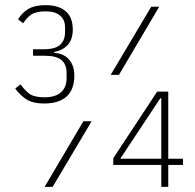

<svg xmlns="http://www.w3.org/2000/svg" viewBox="-20 -724 757 744"><path d="M148 -533Q194 -533 213 -550.5Q232 -568 232 -599V-619Q232 -647 213 -663.5Q194 -680 157 -680Q120 -680 102 -668Q84 -656 70 -634L50 -649Q64 -673 88.5 -688.5Q113 -704 157 -704Q206 -704 234 -681Q262 -658 262 -609Q262 -571 242 -549.5Q222 -528 190 -523V-519Q227 -517 247.5 -493.5Q268 -470 268 -431Q268 -377 238 -350Q208 -323 152 -323Q105 -323 80 -340.5Q55 -358 39 -381L60 -397Q75 -375 93.5 -361Q112 -347 152 -347Q195 -347 216.5 -366.5Q238 -386 238 -421V-442Q238 -474 218.5 -491Q199 -508 153 -508H108V-533ZM409 -434 566 -698H597L441 -434ZM153 0 303 -254H335L184 0ZM605 0V-85H419V-111L589 -369H632V-109H689V-85H632V0ZM605 -343H601L446 -109H605Z"/></svg>

Font: IBM Plex Sans Cond ExtLt
Style: Regular
Weight: 200
Width: 3
Designer: Mike Abbink, Paul van der Laan, Pieter van Rosmalen
Foundry: Bold Monday
Version: Version 1.3